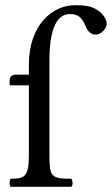

<svg xmlns="http://www.w3.org/2000/svg" viewBox="-20 -718 430 738"><path d="M170 -486C170 -640 216 -664 249 -664C279 -664 295 -652 309 -617C317 -599 328 -585 349 -585C366 -585 390 -606 390 -626C390 -643 379 -661 358 -677C332 -695 306 -698 268 -698C184 -698 91 -625 91 -469V-431H40C22 -431 17 -417 17 -409V-396C17 -391 18 -390 22 -390H91V-122C91 -39 75 -31 21 -31C18 -28 17 -21 17 -14C17 -7 18 -3 21 0H131H254C257 -3 259 -7 259 -14C259 -21 257 -28 254 -31C176 -31 170 -39 170 -122Z"/></svg>

Font: Ponomar Unicode
Style: Regular
Weight: 400
Version: 1.3